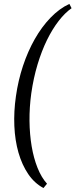

<svg xmlns="http://www.w3.org/2000/svg" viewBox="-20 -803 384 977"><path d="M344.2 -761.2Q310.5 -737.8 278.6 -696.5Q246.6 -655.3 219.2 -599.6Q191.9 -543.9 171.1 -475.1Q150.4 -406.2 139.2 -328.1Q129.4 -256.8 130.1 -188Q130.9 -119.1 141.1 -58.6Q151.4 2 171.1 51.3Q190.9 100.6 219.2 131.8L201.2 153.8Q155.3 129.4 123.5 82.5Q91.8 35.6 74 -26.4Q56.2 -88.4 53 -161.9Q49.8 -235.4 61 -313Q72.3 -393.1 96.9 -467.5Q121.6 -542 157 -604.2Q192.4 -666.5 237.1 -712.9Q281.7 -759.3 333 -783.2Z"/></svg>

Font: Gentium Plus Viet
Style: Italic
Weight: 400
Italic angle: -8°
Designer: J. Victor Gaultney, Annie Olsen, Iska Routamaa, Becca Hirsbrunner
Foundry: SIL International
Version: Version 5.000